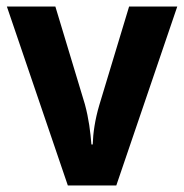

<svg xmlns="http://www.w3.org/2000/svg" viewBox="-20 -566 562 586"><path d="M187 0H335L521 -546H374L283 -245C270 -201 264 -160 263 -125H259C256 -163 251 -204 239 -248L149 -546H1Z"/></svg>

Font: Noto Sans Sinhala UI SemiCondensed
Style: Bold
Weight: 700
Width: 4
Designer: Jelle Bosma - Monotype Design Team
Foundry: Monotype Imaging Inc.
Version: Version 2.006